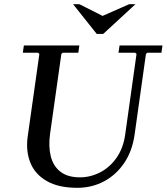

<svg xmlns="http://www.w3.org/2000/svg" viewBox="-20 -887 796 917"><path d="M551 -670H756L751 -635H683L677 -629L623 -245Q612 -166 573.5 -109Q535 -52 477 -21Q419 10 349 10Q259 10 203 -22.5Q147 -55 125 -110Q103 -165 112 -233L168 -629L162 -635H89L94 -670H359L354 -635H279L273 -629L219 -247Q211 -187 222.5 -140.5Q234 -94 268.5 -67Q303 -40 362 -40Q412 -40 458.5 -64Q505 -88 537 -134Q569 -180 578 -245L632 -629L626 -635H546ZM597 -867H627L473 -725H442L329 -867H359L470 -811Z"/></svg>

Font: Brygada 1918 Medium
Style: Italic
Weight: 500
Italic angle: -8°
Designer: Mateusz Machalski | Borys Kosmynka | Przemek Hoffer
Foundry: NIEPODLEGLA 2018
Version: Version 3.006